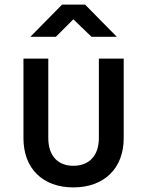

<svg xmlns="http://www.w3.org/2000/svg" viewBox="-20 -805 640 835"><path d="M223 -645 299 -721 378 -645H488L350 -785H250L112 -645ZM299 10C432 10 518 -72 518 -204V-550H410V-205C410 -128 368 -84 299 -84C231 -84 190 -128 190 -205V-550H82V-204C82 -72 166 10 299 10Z"/></svg>

Font: Tekne LDO SemiBold
Style: Regular
Weight: 600
Monospace: yes
Designer: Alessio Laiso, Mario Rullo, Paolo Rosset
Foundry: Alessio Laiso
Version: Version 1.000;hotconv 1.0.109;makeotfexe 2.5.65596